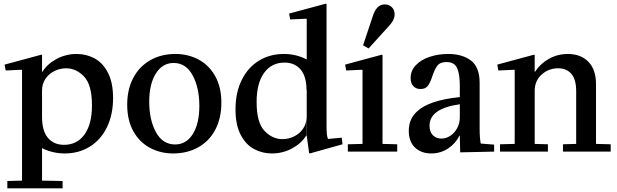

<svg xmlns="http://www.w3.org/2000/svg" viewBox="-20 -826 3362 1046"><path d="M205 -528 209 -526V-435H211Q238 -478 288.5 -505Q339 -532 398 -532Q450 -532 495 -508Q540 -484 568 -430Q596 -376 596 -292Q596 -201 562.5 -132.5Q529 -64 469 -27Q409 10 333 10Q267 10 209 -19V158L321 160V200H20V160L100 158V-444L98 -446L11 -442L5 -474ZM329 -37Q400 -37 440.5 -93.5Q481 -150 481 -251Q481 -364 438 -409Q395 -454 340 -454Q307 -454 276.5 -439Q246 -424 227.5 -396.5Q209 -369 209 -333V-189Q209 -113 241 -75Q273 -37 329 -37Z M936 -532Q1004 -532 1061 -502Q1118 -472 1152 -412Q1186 -352 1186 -266Q1186 -183 1153.5 -120.5Q1121 -58 1061 -24Q1001 10 923 10Q855 10 798 -20Q741 -50 707 -110Q673 -170 673 -256Q673 -339 706 -401.5Q739 -464 798.5 -498Q858 -532 936 -532ZM934 -39Q995 -39 1030.5 -96Q1066 -153 1066 -249Q1066 -348 1029.5 -415.5Q993 -483 926 -483Q865 -483 829 -425.5Q793 -368 793 -272Q793 -173 829.5 -106Q866 -39 934 -39Z M1767 -69 1842 -76 1846 -40 1668 10 1664 8 1651 -87V-335L1650 -333Q1650 -409 1618 -447Q1586 -485 1530 -485Q1459 -485 1418.5 -428.5Q1378 -372 1378 -271Q1378 -158 1421 -113Q1464 -68 1519 -68Q1552 -68 1582.5 -83Q1613 -98 1631.5 -125.5Q1650 -153 1650 -189V-87H1648Q1621 -44 1570.5 -17Q1520 10 1461 10Q1409 10 1364 -14Q1319 -38 1291 -92Q1263 -146 1263 -230Q1263 -321 1296.5 -389.5Q1330 -458 1390 -495Q1450 -532 1526 -532Q1594 -532 1651 -502V-722L1649 -724L1561 -720L1555 -752L1755 -806L1759 -804V-133Q1759 -85 1767 -69Z M2060 -528 2064 -526V-42L2144 -40V0H1875V-40L1955 -42V-444L1953 -446L1866 -442L1860 -474ZM1988 -562 1958 -579 2010 -735Q2030 -802 2076 -802Q2099 -802 2114.5 -787Q2130 -772 2130 -748Q2130 -716 2096 -681Z M2251 -218Q2316 -280 2485 -297V-361Q2485 -423 2470 -455.5Q2455 -488 2413 -488Q2378 -488 2363 -468.5Q2348 -449 2335 -410Q2324 -376 2311 -358.5Q2298 -341 2271 -341Q2246 -341 2231.5 -357Q2217 -373 2217 -401Q2217 -441 2245.5 -471Q2274 -501 2321 -516.5Q2368 -532 2422 -532Q2499 -532 2546 -496Q2593 -460 2593 -375V-126Q2593 -73 2599 -44L2672 -38V0L2487 4L2485 -87H2483Q2462 -44 2421 -17Q2380 10 2329 10Q2275 10 2241 -22Q2207 -54 2207 -113Q2207 -177 2251 -218ZM2385 -71Q2410 -71 2433 -86Q2456 -101 2470.5 -127.5Q2485 -154 2485 -187V-258Q2320 -235 2320 -141Q2320 -108 2338 -89.5Q2356 -71 2385 -71Z M2889 -528 2893 -526V-435H2895Q2922 -478 2969.5 -505Q3017 -532 3074 -532Q3143 -532 3185 -490Q3227 -448 3227 -367V-42L3307 -40V0H3047V-40L3119 -42V-328Q3119 -394 3092.5 -424Q3066 -454 3021 -454Q2969 -454 2931 -420Q2893 -386 2893 -331V-42L2965 -40V0H2704V-40L2784 -42V-444L2782 -446L2695 -442L2689 -474Z"/></svg>

Font: Minipax
Style: Bold
Weight: 500
Designer: Raphaël Ronot, Igor Stepanchenko (Cyrillic)
Foundry: steppetype
Version: Version 1.002